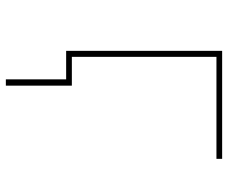

<svg xmlns="http://www.w3.org/2000/svg" viewBox="-80 -480 761 640"><g transform="rotate(90 300.0 -159.5)"><path d="M244 201V0H149V-520H509V-501H169V-19H265V201Z"/></g></svg>

Font: Iosevka SS04 Thin Extended
Style: Regular
Weight: 100
Width: 7
Monospace: yes
Designer: Belleve Invis
Foundry: Belleve Invis
Version: Version 19.0.0; ttfautohint (v1.8.4)